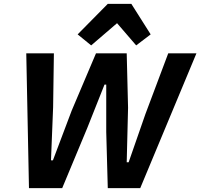

<svg xmlns="http://www.w3.org/2000/svg" viewBox="-20 -974 1037 994"><path d="M538 -954H660L760 -796L685 -739L586 -854L452 -739L382 -796ZM302 0H130L116 -698H259L255 -419L244 -144H254L351 -401L477 -698H636L643 -416L636 -134H646L733 -384L851 -698H997L706 0H538L530 -291V-536H521L432 -312Z"/></svg>

Font: Aneliza
Style: Bold Italic
Weight: 700
Italic angle: -11.31°
Designer: Mike Abbink, Paul van der Laan, Pieter van Rosmalen
Foundry: Bold Monday
Version: Version 3.0